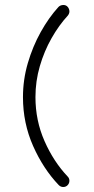

<svg xmlns="http://www.w3.org/2000/svg" viewBox="-20 -650 375 769"><path d="M252 -588Q216 -549 186.5 -497Q157 -445 139.5 -385Q122 -325 122 -261Q122 -167 158.5 -84.5Q195 -2 251 57Q258 64 258 74Q258 84 251 91.5Q244 99 233 99Q223 99 215 91Q153 26 112.5 -65.5Q72 -157 72 -261Q72 -331 91.5 -397.5Q111 -464 143 -521.5Q175 -579 214 -622Q222 -630 234 -630Q245 -630 251.5 -622Q258 -614 258 -604Q258 -596 252 -588Z"/></svg>

Font: Hubballi
Style: Regular
Weight: 400
Designer: Erin McLaughlin
Version: Version 1.000; ttfautohint (v1.8.3)